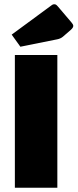

<svg xmlns="http://www.w3.org/2000/svg" viewBox="-20 -884 365 904"><path d="M250 -625V0H50V-625ZM35 -721 224 -860Q229 -864 235 -864Q240 -864 243.5 -862Q247 -860 253 -853L316 -779Q325 -769 325 -762Q325 -754 314 -744L276 -711Q265 -702 250 -699L76 -664Z"/></svg>

Font: Changa ExtraBold
Style: Regular
Weight: 800
Designer: Eduardo Rodriguez Tunni
Foundry: Eduardo Rodriguez Tunni
Version: Version 2.002; ttfautohint (v1.5) -l 8 -r 50 -G 220 -x 14 -H